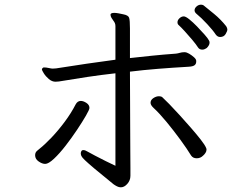

<svg xmlns="http://www.w3.org/2000/svg" viewBox="-20 -774 1040 820"><path d="M920 -616Q909 -616 901 -627Q890 -644 865 -671Q840 -698 817 -717Q811 -723 811 -730Q811 -739 819.5 -746.5Q828 -754 838 -754Q847 -754 852 -749Q866 -738 894.5 -714.5Q923 -691 946 -662Q951 -654 951 -648Q951 -641 943.5 -628.5Q936 -616 920 -616ZM473 -461Q411 -454 354 -445.5Q297 -437 244 -428Q238 -427 231.5 -426Q225 -425 217 -425Q202 -425 188.5 -436.5Q175 -448 167 -461Q159 -474 159 -477Q159 -482 164 -485Q165 -486 169 -486Q177 -486 188.5 -483.5Q200 -481 205 -481Q207 -481 213 -481.5Q219 -482 220 -482Q290 -493 351 -502Q412 -511 473 -519V-662Q473 -670 470.5 -675.5Q468 -681 464 -686Q460 -691 456 -698Q452 -705 452 -711V-712Q453 -719 468 -719Q476 -719 486.5 -717Q497 -715 506 -713Q528 -709 531.5 -698Q535 -687 535 -652V-526Q580 -531 628.5 -536Q677 -541 732 -545Q740 -546 748.5 -548.5Q757 -551 766 -551H769Q777 -551 788 -544.5Q799 -538 808.5 -529.5Q818 -521 818 -514V-511Q818 -501 811 -495.5Q804 -490 786 -489Q716 -485 654 -480Q592 -475 535 -468Q535 -414 535.5 -354.5Q536 -295 536 -238Q536 -181 536.5 -134Q537 -87 537 -57.5Q537 -28 537 -23Q537 -4 524 11Q511 26 496 26Q488 26 480 22Q472 18 465 13Q413 -29 384 -53.5Q355 -78 342.5 -90Q330 -102 327.5 -108Q325 -114 325 -119Q325 -124 327.5 -128.5Q330 -133 336 -133Q344 -133 355 -126Q364 -121 385.5 -109.5Q407 -98 431.5 -86Q456 -74 473 -66ZM863 -569Q860 -567 855 -564.5Q850 -562 844 -562Q832 -562 826 -571Q817 -585 801 -604Q785 -623 769 -640.5Q753 -658 743 -667Q738 -671 738 -679Q738 -688 746.5 -696Q755 -704 765 -704Q773 -704 788.5 -691.5Q804 -679 821.5 -661Q839 -643 853.5 -626.5Q868 -610 872 -602Q875 -598 875 -592Q875 -581 863 -569ZM847 -109Q836 -98 820 -98Q804 -98 796 -110Q779 -138 750.5 -177Q722 -216 691.5 -253Q661 -290 636 -313Q623 -325 623 -335Q623 -347 635 -355Q647 -363 659 -363Q668 -363 673 -359Q683 -350 703 -329.5Q723 -309 747.5 -282Q772 -255 796 -227.5Q820 -200 837.5 -177.5Q855 -155 860 -143Q861 -141 861.5 -139Q862 -137 862 -135Q862 -128 857.5 -121Q853 -114 847 -109ZM173 -74Q160 -74 145 -84.5Q130 -95 130 -111Q130 -123 138.5 -130Q147 -137 148 -138Q171 -156 200 -186.5Q229 -217 256.5 -254Q284 -291 303 -328Q311 -343 325 -343Q336 -343 349 -334.5Q362 -326 362 -313Q362 -306 347 -280Q332 -254 309 -219.5Q286 -185 260 -151.5Q234 -118 210.5 -96Q187 -74 173 -74Z"/></svg>

Font: QiushuiShotai Bright
Style: Regular
Weight: 400
Designer: Christian Thalmann (Catharsis Fonts)
Version: Version 1.250;